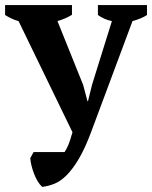

<svg xmlns="http://www.w3.org/2000/svg" viewBox="-35 -520 598 755"><path d="M38 -437Q23 -441 10.5 -447Q-2 -453 -15 -461V-500H248V-462Q227 -448 191 -437L292 -186L309 -122H311L327 -187L405 -437Q375 -443 350 -461V-500H543V-461Q522 -447 486 -437L323 0Q299 64 275 104.5Q251 145 227 169Q203 193 179 202.5Q155 212 131 215Q121 206 113 192.5Q105 179 99 163.5Q93 148 89 132Q85 116 84 102L97 78H219Q228 64 234.5 48Q241 32 250 0Z"/></svg>

Font: PTSerif
Style: Bold
Weight: 700
Designer: A.Korolkova, O.Umpeleva, V.Yefimov
Foundry: ParaType Ltd
Version: Version 1.000W OFL; ttfautohint (v1.2) -l 8 -r 50 -G 200 -x 